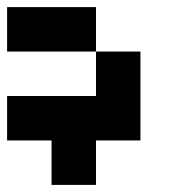

<svg xmlns="http://www.w3.org/2000/svg" viewBox="-20 -520 540 540"><path d="M0 -375V-500H250V-375ZM0 -125V-250H250V-375H375V-125H250V0H125V-125Z"/></svg>

Font: Tiny5
Style: Regular
Weight: 400
Designer: Stefan Schmidt
Foundry: Made with Bits'n'Picas by Kreative Software
Version: Version 1.002; ttfautohint (v1.8.4.7-5d5b)